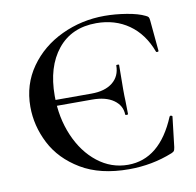

<svg xmlns="http://www.w3.org/2000/svg" viewBox="-74 -712 818 801"><g transform="rotate(-10 334.5 -312.0)"><path d="M308 -301H107V-326H310Q367 -326 399.5 -352Q432 -378 432 -424Q432 -426 438 -426Q444 -426 444 -424L443 -322Q443 -289 444 -272L445 -216Q445 -213 439 -213Q433 -213 433 -216Q432 -254 399 -277.5Q366 -301 308 -301ZM589 -606Q598 -602 600.5 -598Q603 -594 604 -583L616 -453Q616 -450 611 -449.5Q606 -449 605 -452Q576 -530 517.5 -571Q459 -612 380 -612Q275 -612 216 -539Q157 -466 157 -343Q157 -251 190 -174Q223 -97 280.5 -52Q338 -7 409 -7Q544 -7 614 -175Q616 -178 619 -178Q621 -178 623.5 -176.5Q626 -175 626 -174L611 -46Q609 -34 606.5 -30.5Q604 -27 595 -23Q508 12 410 12Q288 12 207 -36.5Q126 -85 87.5 -160Q49 -235 49 -316Q49 -410 100.5 -483Q152 -556 237 -596Q322 -636 419 -636Q464 -636 512.5 -628Q561 -620 589 -606Z"/></g></svg>

Font: Cormorant Infant SemiBold
Style: Regular
Weight: 600
Designer: Christian Thalmann (Catharsis Fonts)
Foundry: Catharsis Fonts
Version: Version 4.000